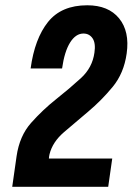

<svg xmlns="http://www.w3.org/2000/svg" viewBox="-20 -718 510 738"><path d="M27 0H395.9L411.4 -108.6H167.9Q168.1 -111.6 168.8 -116.9Q169.4 -122.3 170.4 -125.3Q181.9 -172 225.7 -209.8Q269.6 -247.6 319.5 -289.4Q369.4 -331.3 412.9 -383.8Q456.3 -436.3 466.9 -512.4Q478.9 -597 437.8 -647.4Q396.7 -697.7 315.3 -697.7Q216 -697.7 164.6 -633.6Q113.3 -569.4 97.7 -454.9H218.6Q227.9 -520.4 249.6 -554.8Q271.3 -589.1 300.7 -589.1Q323.3 -589.1 335.9 -570.6Q348.4 -552 343 -515.7Q335.1 -458.1 291.3 -417.9Q247.4 -377.7 195.9 -336.9Q144.4 -296.1 99.7 -245.9Q55 -195.6 43.7 -117.4Z"/></svg>

Font: Secuela ExtLt
Style: Italic
Weight: 200
Italic angle: -8°
Designer: Fernando Haro
Foundry: deFharo
Version: Version 1.704